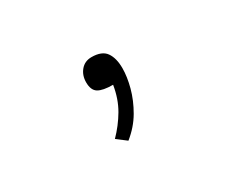

<svg xmlns="http://www.w3.org/2000/svg" viewBox="-58 -298 701 588"><g transform="rotate(-30 293.0 -4.0)"><path d="M261.2 135.7 228 110.4Q257.3 80.6 278.1 45.2Q298.8 9.8 306.2 -36.1Q270.5 -36.1 254.4 -45.9Q238.3 -55.7 238.3 -83.5Q238.3 -108.4 252.7 -125.5Q267.1 -142.6 291 -142.6Q327.6 -142.6 342 -122.1Q356.4 -101.6 356.4 -65.9Q356.4 -36.1 346.7 0.5Q336.9 37.1 316.2 72.8Q295.4 108.4 261.2 135.7Z"/></g></svg>

Font: Cascadia Code ExtraLight
Style: Regular
Weight: 200
Monospace: yes
Designer: Aaron Bell
Foundry: Saja Typeworks
Version: Version 2407.024; ttfautohint (v1.8.4)